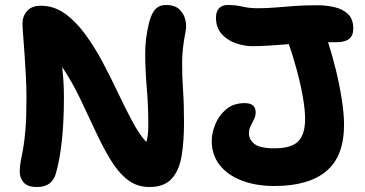

<svg xmlns="http://www.w3.org/2000/svg" viewBox="-20 -733 1463 769"><path d="M128 16Q91 16 75 -2Q59 -20 59 -45Q59 -66 63 -86.5Q67 -107 72.5 -137Q78 -167 82 -215.5Q86 -264 86 -342Q86 -385 83.5 -431.5Q81 -478 78 -520.5Q75 -563 72.5 -594.5Q70 -626 70 -638Q70 -668 88.5 -689Q107 -710 143 -710Q196 -710 239.5 -679Q283 -648 320.5 -597Q358 -546 390.5 -485Q423 -424 452 -362.5Q481 -301 509 -248.5Q537 -196 566 -164Q570 -177 572 -193Q574 -209 574 -229Q574 -309 568 -379Q562 -449 561.5 -514.5Q561 -580 578 -646Q588 -682 603.5 -697.5Q619 -713 644 -713Q681 -713 699.5 -694.5Q718 -676 723 -651Q728 -626 723 -605Q710 -540 709.5 -486Q709 -432 713 -374.5Q717 -317 717 -242Q717 -167 707.5 -109Q698 -51 668 -17.5Q638 16 578 16Q528 16 490.5 -13.5Q453 -43 422.5 -93.5Q392 -144 363 -206.5Q334 -269 302 -336Q270 -403 229 -465Q233 -429 234.5 -401Q236 -373 236 -342Q236 -152 204 -39Q197 -13 178.5 1.5Q160 16 128 16ZM1079 12Q1005 12 948 -10Q891 -32 859.5 -72.5Q828 -113 828 -169Q828 -199 842 -234.5Q856 -270 885.5 -295Q915 -320 960 -320Q1004 -320 1004 -283Q1004 -268 997 -254.5Q990 -241 983.5 -227.5Q977 -214 977 -198Q977 -174 999 -156.5Q1021 -139 1079 -139Q1148 -139 1175 -167.5Q1202 -196 1202 -256Q1202 -293 1193 -344.5Q1184 -396 1169 -451.5Q1154 -507 1137 -556Q1095 -553 1058 -550.5Q1021 -548 991 -548Q961 -548 927 -559Q893 -570 869 -595.5Q845 -621 845 -663Q845 -686 857 -699.5Q869 -713 891 -713Q924 -713 951.5 -706.5Q979 -700 1010 -700Q1049 -700 1084 -703Q1119 -706 1158.5 -709Q1198 -712 1253 -712Q1286 -712 1319 -704.5Q1352 -697 1373.5 -677Q1395 -657 1395 -618Q1395 -564 1329 -564Q1312 -564 1294 -564Q1310 -515 1325 -454Q1340 -393 1349 -334.5Q1358 -276 1358 -234Q1358 -107 1287 -47.5Q1216 12 1079 12Z"/></svg>

Font: Shantell Sans Normal
Style: Bold
Weight: 700
Designer: Stephen Nixon, Anya Danilova, Shantell Martin
Foundry: Arrow Type
Version: Version 1.009;[a7da0bfa3]